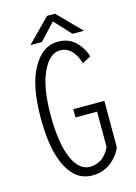

<svg xmlns="http://www.w3.org/2000/svg" viewBox="-128 -918 706 996"><g transform="rotate(-15 225.0 -420.0)"><path d="M392.5 -725.5H331L249 -814L166.5 -725.5H105L227 -849.5H270.5ZM400.5 -347V-98Q396 -86 388.2 -73Q380.5 -60 366.5 -44.5Q352.5 -29 335.5 -17Q318.5 -5 293.8 3Q269 11 241 11Q155 11 106.8 -80.5Q58.5 -172 58.5 -348Q58.5 -520 111 -613Q163.5 -706 245 -706Q301.5 -706 337.5 -672.8Q373.5 -639.5 389.5 -589L343.5 -564.5Q314.5 -659.5 245 -659.5Q189 -659.5 150.5 -577.2Q112 -495 112 -348Q112 -197 146.8 -116.2Q181.5 -35.5 241 -35.5Q260 -35.5 276.5 -41.2Q293 -47 303.5 -54.2Q314 -61.5 324.2 -73.5Q334.5 -85.5 339 -93Q343.5 -100.5 349.5 -112.5V-302.5H233.5V-347Z"/></g></svg>

Font: League Mono Condensed UltraLight
Style: Regular
Weight: 200
Width: 1
Designer: Tyler Finck
Foundry: The League of Moveable Type / Tyler Finck
Version: Version 2.210